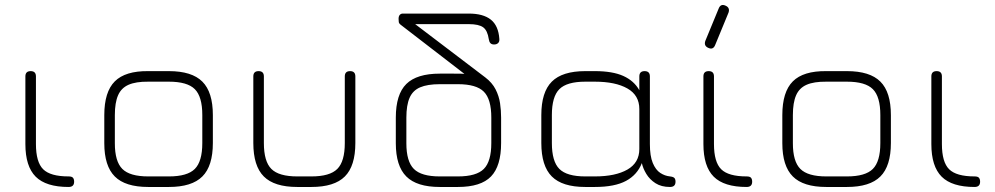

<svg xmlns="http://www.w3.org/2000/svg" viewBox="-20 -744 3960 764"><path d="M253 0Q163 0 122 -41Q81 -82 81 -171V-440Q81 -461 102 -461Q123 -461 123 -440V-171Q123 -99 151.8 -70.5Q180.5 -42 253 -42Q266 -42 270.5 -36.5Q275 -31 275 -21Q275 0 253 0Z M570 0Q478.5 0 436.8 -41.8Q395 -83.5 395 -174V-286Q395 -378.5 436.8 -420.2Q478.5 -462 570 -461H652Q743.5 -461 785.2 -419.2Q827 -377.5 827 -286V-175Q827 -83.5 785.2 -41.8Q743.5 0 652 0ZM437 -174Q437 -101.5 466.8 -71.8Q496.5 -42 570 -42H652Q725.5 -42 755.2 -71.8Q785 -101.5 785 -175V-286Q785 -359.5 755.2 -389.2Q725.5 -419 652 -419H570Q521 -419.5 491.8 -406.8Q462.5 -394 449.8 -364.8Q437 -335.5 437 -286Z M988 -175V-440Q988 -461 1009 -461Q1030 -461 1030 -440V-175Q1030 -101.5 1059.8 -71.8Q1089.5 -42 1163 -42H1219Q1292.5 -42 1322.2 -71.8Q1352 -101.5 1352 -175V-440Q1352 -461 1373 -461Q1394 -461 1394 -440V-175Q1394 -83.5 1352.2 -41.8Q1310.5 0 1219 0H1163Q1071.5 0 1029.8 -41.8Q988 -83.5 988 -175Z M1730 0Q1638.5 0 1596.8 -41.8Q1555 -83.5 1555 -174V-276Q1555 -368.5 1596.8 -409.8Q1638.5 -451 1730 -451Q1766 -451 1785.8 -451Q1805.5 -451 1814.5 -450.8Q1823.5 -450.5 1828 -450L1575 -645Q1567.5 -650.5 1566.8 -656.5Q1566 -662.5 1566 -669Q1566 -679.5 1570.8 -684.8Q1575.5 -690 1583 -690H1845Q1903 -690 1933.2 -665.8Q1963.5 -641.5 1967 -589Q1968 -578.5 1962.2 -572.8Q1956.5 -567 1946 -567Q1936.5 -567 1931.5 -572.2Q1926.5 -577.5 1925 -588Q1920 -622.5 1902.8 -635.2Q1885.5 -648 1845 -648H1632L1911 -436Q1938.5 -415 1952 -388.5Q1965.5 -362 1969.8 -333.2Q1974 -304.5 1974 -276V-175Q1974 -83.5 1933.8 -41.8Q1893.5 0 1802 0ZM1730 -42H1802Q1875.5 -42 1905.2 -71.8Q1935 -101.5 1935 -175V-276Q1935 -349.5 1905.2 -379.2Q1875.5 -409 1802 -409H1730Q1681 -409 1651.8 -396.5Q1622.5 -384 1609.8 -354.8Q1597 -325.5 1597 -276V-174Q1597 -101.5 1626.8 -71.8Q1656.5 -42 1730 -42Z M2134 -175V-286Q2134 -377.5 2175.8 -419.2Q2217.5 -461 2309 -461H2347Q2417.5 -461 2460.2 -441.8Q2503 -422.5 2524 -385V-440Q2524 -461 2545 -461Q2566 -461 2566 -440V-171Q2566 -123 2577.5 -95.5Q2589 -68 2607.2 -56Q2625.5 -44 2646 -42Q2659 -40.5 2663.5 -35.8Q2668 -31 2668 -21Q2668 0 2646 0Q2611.5 0 2588.2 -15Q2565 -30 2551.8 -52Q2538.5 -74 2534 -95Q2516 -48.5 2471 -24.2Q2426 0 2347 0H2309Q2217.5 0 2175.8 -41.8Q2134 -83.5 2134 -175ZM2176 -175Q2176 -101.5 2205.8 -71.8Q2235.5 -42 2309 -42H2347Q2429 -42 2476.5 -69.2Q2524 -96.5 2524 -151V-310Q2524 -365 2476.5 -392Q2429 -419 2347 -419H2309Q2235.5 -419 2205.8 -389.2Q2176 -359.5 2176 -286Z M2798.5 -553.5Q2780 -561.5 2786.5 -581L2839.5 -709.5Q2847.5 -730.5 2867 -721.5Q2885.5 -713.5 2879 -694L2826 -565.5Q2818 -544.5 2798.5 -553.5ZM2951 0Q2861 0 2820 -41Q2779 -82 2779 -171V-440Q2779 -461 2800 -461Q2821 -461 2821 -440V-171Q2821 -99 2849.8 -70.5Q2878.5 -42 2951 -42Q2964 -42 2968.5 -36.5Q2973 -31 2973 -21Q2973 0 2951 0Z M3268 0Q3176.5 0 3134.8 -41.8Q3093 -83.5 3093 -174V-286Q3093 -378.5 3134.8 -420.2Q3176.5 -462 3268 -461H3350Q3441.5 -461 3483.2 -419.2Q3525 -377.5 3525 -286V-175Q3525 -83.5 3483.2 -41.8Q3441.5 0 3350 0ZM3135 -174Q3135 -101.5 3164.8 -71.8Q3194.5 -42 3268 -42H3350Q3423.5 -42 3453.2 -71.8Q3483 -101.5 3483 -175V-286Q3483 -359.5 3453.2 -389.2Q3423.5 -419 3350 -419H3268Q3219 -419.5 3189.8 -406.8Q3160.5 -394 3147.8 -364.8Q3135 -335.5 3135 -286Z M3858 0Q3768 0 3727 -41Q3686 -82 3686 -171V-440Q3686 -461 3707 -461Q3728 -461 3728 -440V-171Q3728 -99 3756.8 -70.5Q3785.5 -42 3858 -42Q3871 -42 3875.5 -36.5Q3880 -31 3880 -21Q3880 0 3858 0Z"/></svg>

Font: Jura Light Light
Style: Regular
Weight: 300
Version: Version 5.106